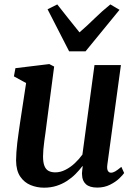

<svg xmlns="http://www.w3.org/2000/svg" viewBox="-20 -860 633 890"><path d="M184 10Q151.5 10 122 -2Q92.5 -14 73.8 -41.5Q55 -69 54.5 -116Q54.5 -133.5 56 -154.5Q57.5 -175.5 60.2 -199Q63 -222.5 66.5 -246.2Q70 -270 73 -291.5L101 -475L44.5 -506L51.5 -544L208.5 -563L231 -551.5L196.5 -289Q194 -267.5 191 -246.2Q188 -225 185.2 -204.8Q182.5 -184.5 181 -167Q179.5 -149.5 179.5 -135.5Q179.5 -107 186 -90.8Q192.5 -74.5 205.2 -67.8Q218 -61 236.5 -61Q260 -61 283.2 -72.8Q306.5 -84.5 326.8 -103.5Q347 -122.5 362 -143.5L418 -558.5H540.5L477.5 -96Q475 -77 480 -68.2Q485 -59.5 494.5 -59.5Q503.5 -59.5 514 -65.5Q524.5 -71.5 542.5 -86.5L555.5 -58Q550 -49.5 533.2 -33.2Q516.5 -17 490.2 -3.8Q464 9.5 430.5 9.5Q395.5 9.5 378.2 -6.2Q361 -22 360.5 -48.5Q360 -51 360 -55.8Q360 -60.5 360.8 -66.2Q361.5 -72 362 -78Q362.5 -84 363.5 -89L362 -90Q348 -71.5 330.5 -53.8Q313 -36 290.8 -21.5Q268.5 -7 242 1.5Q215.5 10 184 10ZM300.5 -622 200.5 -817 245.5 -839.5Q270.5 -808 296.2 -775.2Q322 -742.5 348.5 -710Q385.5 -742 419 -775Q452.5 -808 491.5 -839.5L534 -814.5L376.5 -622Z"/></svg>

Font: Merriweather 28pt SemiBold
Style: Italic
Weight: 600
Italic angle: -7.8°
Version: Version 2.101